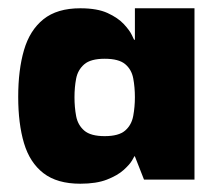

<svg xmlns="http://www.w3.org/2000/svg" viewBox="-20 -434 520 464"><path d="M174 10Q118 10 85 -15.5Q52 -41 38 -88Q24 -135 24 -200Q24 -265 38 -313Q52 -361 85 -387.5Q118 -414 174 -414Q215 -414 240 -402.5Q265 -391 279 -376Q293 -361 298.5 -349.5Q304 -338 304 -338H306V-414H450V0H328L306 -56H304Q305 -56 299 -46Q293 -36 278.5 -23Q264 -10 238.5 0Q213 10 174 10ZM233 -105Q267 -105 282.5 -118.5Q298 -132 302 -154Q306 -176 306 -199Q306 -223 302 -244.5Q298 -266 282.5 -279Q267 -292 233 -292Q199 -292 183.5 -278.5Q168 -265 164 -244Q160 -223 160 -199Q160 -175 164 -153.5Q168 -132 183.5 -118.5Q199 -105 233 -105Z"/></svg>

Font: Darker Grotesque Black
Style: Regular
Weight: 900
Designer: Gabriel Lam
Foundry: TypeRant
Version: Version 1.000;gftools[0.9.28]